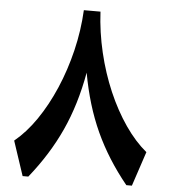

<svg xmlns="http://www.w3.org/2000/svg" viewBox="-55 -838 783 888"><g transform="rotate(5 336.5 -394.5)"><path d="M298.3 -789.1H375.5Q380.4 -694.3 402.6 -600.8Q424.8 -507.3 460.9 -423.3Q497.1 -339.4 543.7 -271.7Q590.3 -204.1 643.6 -160.2L590.3 0H564.5Q473.1 -112.3 418.2 -232.4Q363.3 -352.5 336.4 -502.4Q309.6 -352.5 254.6 -232.4Q199.7 -112.3 109.4 0H83L29.8 -160.2Q83.5 -204.1 129.9 -271.7Q176.3 -339.4 212.4 -423.3Q248.5 -507.3 271 -600.8Q293.5 -694.3 298.3 -789.1Z"/></g></svg>

Font: Pinar-FD Bold
Style: Regular
Weight: 700
Designer: Amin Abedi
Version: Version 3.000